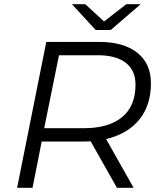

<svg xmlns="http://www.w3.org/2000/svg" viewBox="-20 -901 763 921"><path d="M489 -234 621 0H541L415 -223Q404 -222 379 -222H180L136 0H62L202 -700H454Q573 -700 638.5 -648Q704 -596 704 -502Q704 -395 647.5 -326.5Q591 -258 489 -234ZM630 -495Q630 -564 583 -600Q536 -636 449 -636H263L192 -286H381Q501 -286 565.5 -339Q630 -392 630 -495ZM655 -881 511 -757H439L325 -881H389L479 -798L586 -881Z"/></svg>

Font: Montserrat Alternates
Style: Italic
Weight: 400
Italic angle: -11.3°
Designer: Julieta Ulanovsky
Foundry: Julieta Ulanovsky
Version: Version 7.200